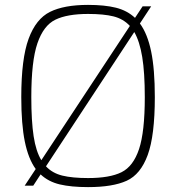

<svg xmlns="http://www.w3.org/2000/svg" viewBox="-20 -759 719 785"><path d="M613 -362Q613 -205 584 -125.5Q555 -46 498 -20Q441 6 340 6Q271 6 224.5 -5Q178 -16 146 -46L116 0H81L126 -68Q96 -109 81.5 -180Q67 -251 67 -362Q67 -519 97 -600.5Q127 -682 184.5 -710.5Q242 -739 340 -739Q408 -739 454 -727.5Q500 -716 532 -686L563 -733H598L552 -663Q583 -621 598 -548.5Q613 -476 613 -362ZM149 -104 511 -653Q484 -682 444 -692Q404 -702 340 -702Q255 -702 206.5 -678.5Q158 -655 133 -582Q108 -509 108 -362Q108 -264 117.5 -202Q127 -140 149 -104ZM572 -362Q572 -462 561.5 -526Q551 -590 529 -628L168 -79Q194 -51 235 -41Q276 -31 340 -31Q429 -31 477 -55Q525 -79 548.5 -149.5Q572 -220 572 -362Z"/></svg>

Font: Exo ExtraLight
Style: Regular
Weight: 275
Designer: Natanael Gama
Foundry: Natanael Gama
Version: Version 1.500; ttfautohint (v1.6)